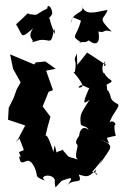

<svg xmlns="http://www.w3.org/2000/svg" viewBox="-20 -778 556 837"><path d="M249 10C288 -3 308 -14 268 37C295 -7 346 32 323 -17C352 -11 364 3 399 -40C385 -4 428 -17 382 -29C435 -88 435 -105 413 -58C464 -141 486 -138 417 -171C468 -150 457 -141 446 -177C507 -195 477 -169 479 -231C493 -238 466 -260 458 -242C463 -274 509 -318 493 -324C450 -348 472 -352 449 -387C443 -360 456 -440 426 -399C499 -436 456 -415 433 -462C433 -447 414 -490 440 -511C421 -470 454 -501 433 -501L360 -549L317 -495L315 -544C293 -500 320 -534 305 -456C345 -474 344 -478 301 -463C355 -399 341 -397 322 -396C334 -425 369 -381 371 -399C364 -378 322 -301 371 -344C334 -284 327 -283 332 -236C337 -225 362 -230 366 -210C357 -225 325 -231 324 -173C346 -214 299 -163 315 -149C327 -144 298 -96 320 -82C264 -102 291 -82 251 -127C257 -117 202 -123 232 -89C218 -144 220 -162 213 -116C205 -141 182 -209 177 -180L187 -223L200 -269L166 -314L192 -378L211 -385L181 -470L223 -478L178 -510L136 -506L129 -497L24 -541L37 -478L70 -419L53 -389L39 -350L18 -308L15 -256L90 -231L66 -186C60 -166 27 -139 65 -174C89 -108 90 -129 63 -115C77 -66 98 -95 64 -96C68 -47 93 -84 107 -76C122 -72 138 -39 141 -11C145 -2 171 9 176 8C145 -12 211 -26 220 9C241 -27 209 -11 222 39ZM152 -603C200 -611 202 -573 216 -653C232 -592 199 -676 197 -695C179 -722 182 -673 208 -718C207 -749 186 -763 186 -741C125 -711 153 -710 105 -717C103 -727 98 -714 50 -672C83 -620 66 -605 125 -655C91 -609 139 -604 117 -593ZM367 -602C383 -588 421 -570 409 -641C440 -631 427 -654 467 -640C401 -706 434 -690 449 -735C394 -725 349 -706 335 -758C356 -715 301 -736 288 -677C304 -707 282 -708 333 -688C313 -612 284 -624 336 -592C308 -597 329 -593 355 -595Z"/></svg>

Font: Asimov Aggro
Style: Condensed
Weight: 500
Designer: Google
Version: Version 2.000980; 2014